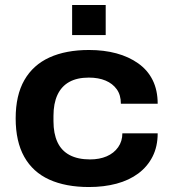

<svg xmlns="http://www.w3.org/2000/svg" viewBox="-20 -740 698 772"><path d="M338 12Q244 12 178 -18Q112 -48 77.5 -109.5Q43 -171 43 -264Q43 -357 78 -418Q113 -479 179 -509Q245 -539 338 -539Q398 -539 448 -525.5Q498 -512 536 -485Q574 -458 594 -417.5Q614 -377 614 -323H466Q466 -358 449.5 -381Q433 -404 404.5 -416Q376 -428 337 -428Q290 -428 258.5 -410.5Q227 -393 211 -358.5Q195 -324 195 -274V-253Q195 -203 211 -168.5Q227 -134 260 -116.5Q293 -99 342 -99Q380 -99 409 -111.5Q438 -124 455 -148Q472 -172 472 -204H614Q614 -151 593.5 -110.5Q573 -70 536 -42.5Q499 -15 448.5 -1.5Q398 12 338 12ZM270 -599V-720H405V-599Z"/></svg>

Font: Archivo SemiExpanded
Style: Bold
Weight: 700
Width: 6
Designer: Hector Gatti
Foundry: Omnibus-Type
Version: Version 2.001